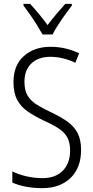

<svg xmlns="http://www.w3.org/2000/svg" viewBox="-20 -967 485 997"><path d="M401 -189Q401 -95 346 -42.5Q291 10 200 10Q110 10 44 -19V-77Q76 -61 117.5 -51.5Q159 -42 200 -42Q269 -42 306.5 -81Q344 -120 344 -185Q344 -227 329.5 -253.5Q315 -280 284.5 -300Q254 -320 205 -342Q159 -364 124 -388Q89 -412 69.5 -448Q50 -484 50 -541Q50 -628 104 -676Q158 -724 242 -724Q285 -724 323 -714.5Q361 -705 391 -690L371 -641Q338 -657 305 -664.5Q272 -672 242 -672Q179 -672 143 -637.5Q107 -603 107 -543Q107 -499 122.5 -472Q138 -445 168 -425.5Q198 -406 241 -386Q292 -362 328 -337Q364 -312 382.5 -277Q401 -242 401 -189ZM201 -788Q188 -811 171 -838.5Q154 -866 135.5 -892Q117 -918 102 -938V-947H136Q157 -925 181.5 -895.5Q206 -866 227 -837Q250 -867 271.5 -892.5Q293 -918 319 -947H353V-938Q329 -907 299.5 -864.5Q270 -822 253 -788Z"/></svg>

Font: Noto Sans Gurmukhi UI Condensed Light
Style: Regular
Weight: 300
Width: 3
Designer: Jelle Bosma - Monotype Design Team
Foundry: Monotype Imaging Inc.
Version: Version 2.004; ttfautohint (v1.8.4.7-5d5b)